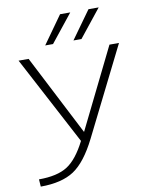

<svg xmlns="http://www.w3.org/2000/svg" viewBox="-102 -1027 872 1111"><g transform="rotate(-10 334.5 -471.5)"><path d="M426 -790H379L496 -953H556ZM259 -790H213L329 -953H389ZM105 -730 347 -259H348L580 -730H636L378 -213Q314 -85 242 -37.5Q170 10 46 10L43 -33Q151 -33 210.5 -71Q270 -109 321 -210L46 -730Z"/></g></svg>

Font: Mplus 1p Light
Style: Regular
Weight: 300
Version: Version 1.061